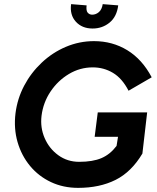

<svg xmlns="http://www.w3.org/2000/svg" viewBox="-20 -904 762 929"><path d="M358 5Q286 5 226.5 -23Q167 -51 125.5 -101Q84 -151 65 -216.5Q46 -282 55 -356Q64 -427 97 -489.5Q130 -552 182 -601Q234 -650 299 -677.5Q364 -705 435 -705Q524 -705 596 -661Q668 -617 714 -530L602 -465Q571 -525 526.5 -551.5Q482 -578 429 -578Q367 -578 313.5 -546Q260 -514 224.5 -461Q189 -408 181 -344Q174 -287 196 -236Q218 -185 262 -153Q306 -121 363 -121Q429 -121 471 -139Q513 -157 544 -198L551 -242H438L453 -360H692L669 -161Q616 -72 539 -33.5Q462 5 358 5ZM428 -766Q377 -766 347 -799Q317 -832 324 -884L399 -878Q396 -852 404.5 -842.5Q413 -833 426 -833Q444 -833 458.5 -845.5Q473 -858 477 -884L552 -878Q545 -823 510 -794.5Q475 -766 428 -766Z"/></svg>

Font: Kulim Park
Style: Bold Italic
Weight: 700
Italic angle: -8°
Designer: Noponies / Dale Sattler
Foundry: Noponies
Version: Version 1.000; ttfautohint (v1.8.3)